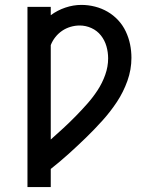

<svg xmlns="http://www.w3.org/2000/svg" viewBox="-20 -558 640 783"><path d="M92 205V-530H187V-496Q214 -516 246.5 -527Q279 -538 312 -538Q340 -538 367.5 -531Q395 -524 419 -510Q443 -496 462 -475.5Q481 -455 493 -429.5Q505 -404 510.5 -377Q516 -350 516 -322Q516 -274 499.5 -228Q483 -182 456.5 -142Q430 -102 397.5 -66Q365 -30 330.5 3.5Q296 37 260.5 69Q225 101 187 131V205ZM187 11Q213 -12 238.5 -35.5Q264 -59 288.5 -84Q313 -109 336 -135Q359 -161 378 -190Q397 -219 409 -252.5Q421 -286 421 -320Q421 -345 414 -369.5Q407 -394 391.5 -413.5Q376 -433 353 -443.5Q330 -454 305 -454Q286 -454 267.5 -448.5Q249 -443 233.5 -432.5Q218 -422 206 -407Q194 -392 187 -374Z"/></svg>

Font: Iosevka Slab Medium Extended
Style: Regular
Weight: 500
Width: 7
Monospace: yes
Designer: Belleve Invis
Foundry: Belleve Invis
Version: Version 11.1.1; ttfautohint (v1.8.3)